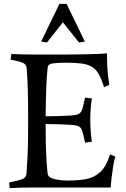

<svg xmlns="http://www.w3.org/2000/svg" viewBox="-20 -966 648 989"><path d="M453 -236 418 -231Q408 -281 401 -298Q394 -315 375 -319Q363 -322 337 -323.5Q311 -325 279 -326Q247 -327 215 -327Q215 -224 218 -168Q221 -112 223.5 -90Q226 -68 226 -68Q231 -50 263 -43Q295 -36 327 -36Q379 -36 421 -43Q463 -50 495 -78.5Q527 -107 547 -171L574 -159Q568 -141 563 -110Q558 -79 554.5 -48.5Q551 -18 550 0H150Q113 0 87.5 0.5Q62 1 30 3L27 -26Q72 -35 93 -42.5Q114 -50 116 -69Q116 -69 118 -92.5Q120 -116 122.5 -175Q125 -234 125 -342Q125 -450 123 -509.5Q121 -569 119 -592.5Q117 -616 117 -616Q115 -635 97.5 -642.5Q80 -650 35 -659L38 -688Q70 -687 92 -686Q114 -685 151 -685Q216 -685 288.5 -685Q361 -685 425.5 -686.5Q490 -688 531 -691V-676Q531 -655 532.5 -627Q534 -599 537 -572.5Q540 -546 543 -529L516 -517Q503 -559 488.5 -584.5Q474 -610 452.5 -622.5Q431 -635 398.5 -639Q366 -643 318 -643Q282 -643 255.5 -640Q229 -637 226 -621Q226 -621 223.5 -597Q221 -573 218.5 -517.5Q216 -462 215 -367Q247 -367 279 -368Q311 -369 337 -370.5Q363 -372 375 -375Q394 -380 401 -396.5Q408 -413 418 -463L453 -459Q449 -432 447 -404Q445 -376 445 -348Q445 -320 447 -292Q449 -264 453 -236ZM286 -946H323L417 -752L387 -747L304 -851L222 -747L192 -752Z"/></svg>

Font: Average
Style: Regular
Weight: 400
Designer: Eduardo Tunni
Foundry: Eduardo Rodriguez Tunni
Version: Version 1.003; ttfautohint (v1.8.4.7-5d5b)